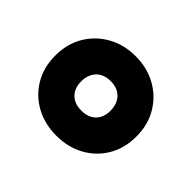

<svg xmlns="http://www.w3.org/2000/svg" viewBox="-89 -842 569 569"><g transform="rotate(45 195.5 -557.5)"><path d="M195.3 -391.1Q146.5 -391.1 108.2 -412.1Q69.8 -433.1 47.6 -470.5Q25.4 -507.8 25.4 -557.1Q25.4 -606 47.6 -643.6Q69.8 -681.2 108.2 -702.6Q146.5 -724.1 195.3 -724.1Q244.1 -724.1 282.5 -702.6Q320.8 -681.2 343 -643.6Q365.2 -606 365.2 -557.1Q365.2 -507.8 343 -470.5Q320.8 -433.1 282.5 -412.1Q244.1 -391.1 195.3 -391.1ZM195.3 -496.1Q224.1 -496.1 240.5 -512.5Q256.8 -528.8 256.8 -557.1Q256.8 -585.4 240.5 -602.5Q224.1 -619.6 195.3 -619.6Q166.5 -619.6 150.1 -602.5Q133.8 -585.4 133.8 -557.1Q133.8 -528.8 150.1 -512.5Q166.5 -496.1 195.3 -496.1Z"/></g></svg>

Font: Open Sans SemiCondensed ExtraBold
Style: Regular
Weight: 800
Width: 4
Designer: Monotype Design Team
Foundry: Monotype Imaging Inc.
Version: Version 3.000